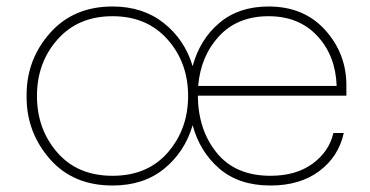

<svg xmlns="http://www.w3.org/2000/svg" viewBox="-20 -556 1140 592"><path d="M327 16Q205 16 133.5 -66Q62 -148 62 -257V-263Q62 -373 134.5 -454.5Q207 -536 327 -536Q421 -536 485.5 -484.5Q550 -433 574 -352Q596 -434 656 -485Q716 -536 808 -536Q917 -536 982.5 -463.5Q1048 -391 1048 -293V-261H590Q591 -155 648.5 -84.5Q706 -14 814 -14Q893 -14 944 -51.5Q995 -89 1008 -146H1040Q1024 -73 964.5 -28.5Q905 16 814 16Q717 16 656.5 -36Q596 -88 574 -170Q550 -88 486.5 -36Q423 16 327 16ZM808 -506Q713 -506 656 -445Q599 -384 591 -291H1018Q1015 -384 958.5 -445Q902 -506 808 -506ZM560 -260Q560 -363 496.5 -434.5Q433 -506 327 -506Q221 -506 157.5 -434.5Q94 -363 94 -260Q94 -158 156.5 -86Q219 -14 327 -14Q435 -14 497.5 -86Q560 -158 560 -260Z"/></svg>

Font: Sora Thin
Style: Regular
Weight: 32
Designer: Jonathan Barnbrook, Julián Moncada
Foundry: Barnbrook Fonts
Version: Version 2.000